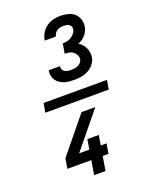

<svg xmlns="http://www.w3.org/2000/svg" viewBox="-183 -952 966 1220"><g transform="rotate(-20 300.0 -342.5)"><path d="M327 -442Q309 -442 292 -443.5Q275 -445 259.5 -450Q244 -455 230 -464Q216 -473 206.5 -486Q197 -499 193 -515.5Q189 -532 192 -549Q192 -551 192.5 -552Q193 -553 193 -555H269Q269 -554 269 -553.5Q269 -553 268 -552Q267 -542 272 -532Q277 -522 285.5 -517Q294 -512 305 -510Q316 -508 327 -508Q338 -508 350 -509.5Q362 -511 373 -516Q384 -521 393 -530Q402 -539 404 -551Q407 -567 400 -581Q393 -595 381.5 -604Q370 -613 355 -616Q340 -619 324 -619L335 -685Q349 -685 364 -688Q379 -691 392 -699Q405 -707 415.5 -719.5Q426 -732 428 -747Q430 -757 426 -765.5Q422 -774 414.5 -779.5Q407 -785 397.5 -786.5Q388 -788 378 -788Q367 -788 356 -786Q345 -784 335 -778Q325 -772 318 -762Q311 -752 309 -741H233Q237 -766 250 -788.5Q263 -811 284 -826.5Q305 -842 329.5 -848.5Q354 -855 378 -855Q404 -855 429 -849Q454 -843 472.5 -827.5Q491 -812 499 -788Q507 -764 503 -738Q501 -724 494.5 -710Q488 -696 478 -684Q468 -672 455 -663.5Q442 -655 428 -649Q441 -641 452 -629Q463 -617 469.5 -603Q476 -589 478.5 -572.5Q481 -556 479 -539Q475 -515 459 -494.5Q443 -474 420.5 -462Q398 -450 374 -446Q350 -442 327 -442ZM236 170 252 74H90L101 7L298 -234H391L194 7H263L274 -60H351L340 7H379L368 74H329L313 170ZM80 -309 91 -371H520L509 -309Z"/></g></svg>

Font: Iosevka Curly Medium Extended
Style: Italic
Weight: 500
Width: 7
Italic angle: -9°
Monospace: yes
Designer: Belleve Invis
Foundry: Belleve Invis
Version: Version 11.1.0; ttfautohint (v1.8.3)